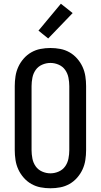

<svg xmlns="http://www.w3.org/2000/svg" viewBox="-20 -1000 540 1028"><path d="M250 8Q223 8 197 3Q171 -2 148 -15Q125 -28 107 -48.5Q89 -69 78 -93Q67 -117 63 -143.5Q59 -170 59 -196V-539Q59 -565 63 -591.5Q67 -618 78 -642Q89 -666 107 -686.5Q125 -707 148 -720Q171 -733 197 -738Q223 -743 250 -743Q277 -743 303 -738Q329 -733 352 -720Q375 -707 393 -686.5Q411 -666 422 -642Q433 -618 437 -591.5Q441 -565 441 -539V-196Q441 -170 437 -143.5Q433 -117 422 -93Q411 -69 393 -48.5Q375 -28 352 -15Q329 -2 303 3Q277 8 250 8ZM250 -72Q273 -72 294.5 -81.5Q316 -91 329 -109.5Q342 -128 346.5 -151Q351 -174 351 -196V-539Q351 -561 346.5 -584Q342 -607 329 -625.5Q316 -644 294.5 -653.5Q273 -663 250 -663Q227 -663 205.5 -653.5Q184 -644 171 -625.5Q158 -607 153.5 -584Q149 -561 149 -539V-196Q149 -174 153.5 -151Q158 -128 171 -109.5Q184 -91 205.5 -81.5Q227 -72 250 -72ZM238 -794 186 -836 306 -980 369 -930Z"/></svg>

Font: Iosevka Curly Slab Medium
Style: Regular
Weight: 500
Monospace: yes
Designer: Belleve Invis
Foundry: Belleve Invis
Version: Version 22.1.2; ttfautohint (v1.8.4)